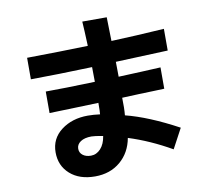

<svg xmlns="http://www.w3.org/2000/svg" viewBox="-90 -918 1180 1064"><g transform="rotate(-10 500.0 -386.5)"><path d="M294.9 -125Q294.9 -102.5 312.5 -88.9Q330.1 -75.2 358.4 -75.2Q389.6 -75.2 413.1 -100.6Q436.5 -126 443.4 -170.9Q397.5 -179.7 378.9 -179.7Q339.8 -179.7 317.4 -164.6Q294.9 -149.4 294.9 -125ZM172.9 -347.7V-468.8Q270.5 -468.8 450.2 -474.6Q450.2 -489.3 449.7 -516.6Q449.2 -543.9 449.2 -557.6Q251 -550.8 103.5 -549.8V-670.9Q292 -672.9 446.3 -677.7Q442.4 -776.4 439.5 -815.4H577.1Q578.1 -771.5 580.1 -681.6Q710.9 -686.5 877.9 -697.3V-575.2Q775.4 -570.3 584 -563.5Q584 -549.8 584.5 -522.5Q585 -495.1 585 -479.5Q630.9 -481.4 712.9 -484.9Q794.9 -488.3 822.3 -490.2V-370.1Q804.7 -369.1 770 -368.2Q735.4 -367.2 679.2 -365.2Q623 -363.3 584 -361.3Q585.9 -301.8 582 -262.7Q710 -230.5 875 -141.6L815.4 -30.3Q696.3 -98.6 576.2 -136.7Q561.5 -55.7 503.9 -6.8Q446.3 42 361.3 42Q273.4 42 220.7 -4.9Q168 -51.8 168 -127Q168 -204.1 229 -250.5Q290 -296.9 378.9 -296.9Q411.1 -296.9 447.3 -292Q449.2 -305.7 449.2 -356.4Q418.9 -355.5 317.4 -352.1Q215.8 -348.6 172.9 -347.7Z"/></g></svg>

Font: Gothic A1 ExtraBold
Style: Regular
Weight: 800
Designer: HanYang I&C Co.,Ltd.
Foundry: HanYang I&C Co.,Ltd.
Version: Version 2.50